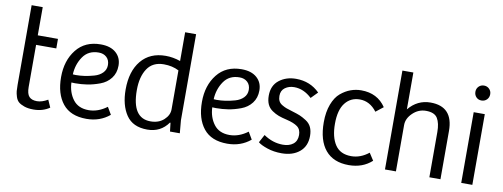

<svg xmlns="http://www.w3.org/2000/svg" viewBox="-59 -1005 3484 1329"><g transform="rotate(10 1683.0 -340.5)"><path d="M74 -695H152V-497H294V-430H152V-134Q152 -86 170 -66.5Q188 -47 225 -47Q260 -47 301 -71L324 -19Q276 14 211 14Q173 14 146 4.5Q119 -5 105 -17.5Q91 -30 84 -52.5Q77 -75 75.5 -91.5Q74 -108 74 -136Z M593 -511Q662 -511 700.5 -477Q739 -443 739 -387Q739 -335 711 -298.5Q683 -262 637 -245Q591 -228 549.5 -221.5Q508 -215 464 -215Q459 -215 450.5 -215.5Q442 -216 438 -216Q441 -146 478 -97Q515 -48 588 -48Q654 -48 716 -94L746 -43Q678 14 583 14Q471 14 416 -54.5Q361 -123 361 -241Q361 -357 422 -434Q483 -511 593 -511ZM666 -378Q666 -413 644.5 -433Q623 -453 589 -453Q516 -453 478.5 -398Q441 -343 438 -273Q441 -273 447.5 -272.5Q454 -272 458 -272Q489 -272 520 -276.5Q551 -281 586.5 -291Q622 -301 644 -323.5Q666 -346 666 -378Z M1050 -511Q1101 -511 1153 -493V-695H1230V-90L1238 0H1169L1162 -60L1158 -61Q1105 14 1011 14Q909 14 862.5 -55Q816 -124 816 -234Q816 -362 877.5 -436.5Q939 -511 1050 -511ZM1153 -153V-427Q1107 -451 1047 -451Q969 -451 931 -394Q893 -337 893 -243Q893 -46 1023 -46Q1081 -46 1117 -79Q1153 -112 1153 -153Z M1583 -511Q1652 -511 1690.5 -477Q1729 -443 1729 -387Q1729 -335 1701 -298.5Q1673 -262 1627 -245Q1581 -228 1539.5 -221.5Q1498 -215 1454 -215Q1449 -215 1440.5 -215.5Q1432 -216 1428 -216Q1431 -146 1468 -97Q1505 -48 1578 -48Q1644 -48 1706 -94L1736 -43Q1668 14 1573 14Q1461 14 1406 -54.5Q1351 -123 1351 -241Q1351 -357 1412 -434Q1473 -511 1583 -511ZM1656 -378Q1656 -413 1634.5 -433Q1613 -453 1579 -453Q1506 -453 1468.5 -398Q1431 -343 1428 -273Q1431 -273 1437.5 -272.5Q1444 -272 1448 -272Q1479 -272 1510 -276.5Q1541 -281 1576.5 -291Q1612 -301 1634 -323.5Q1656 -346 1656 -378Z M1788 -34 1818 -90Q1882 -46 1954 -46Q1998 -46 2025.5 -67.5Q2053 -89 2053 -131Q2053 -171 2027 -190Q2001 -209 1950 -221Q1915 -229 1892 -237.5Q1869 -246 1845.5 -262Q1822 -278 1810.5 -303Q1799 -328 1799 -364Q1799 -435 1847.5 -473Q1896 -511 1966 -511Q2065 -511 2132 -444L2087 -398Q2030 -452 1963 -452Q1926 -452 1899 -432.5Q1872 -413 1872 -375Q1872 -354 1879.5 -339Q1887 -324 1905 -313.5Q1923 -303 1936 -298.5Q1949 -294 1978 -285Q2015 -274 2034 -266Q2053 -258 2079 -241.5Q2105 -225 2117 -199.5Q2129 -174 2129 -138Q2129 -66 2081 -26Q2033 14 1955 14Q1900 14 1854 -1.5Q1808 -17 1788 -34Z M2433 -50Q2498 -50 2556 -96L2589 -45Q2524 14 2427 14Q2319 14 2262.5 -53.5Q2206 -121 2206 -249Q2206 -321 2226.5 -375Q2247 -429 2280.5 -457Q2314 -485 2350 -498Q2386 -511 2424 -511Q2538 -511 2597 -423L2545 -382Q2496 -447 2425 -447Q2361 -447 2322.5 -398Q2284 -349 2284 -252Q2284 -158 2320 -104Q2356 -50 2433 -50Z M2757 0H2680V-695H2757V-436Q2819 -511 2911 -511Q3070 -511 3070 -339V0H2992V-318Q2992 -380 2971 -414.5Q2950 -449 2890 -449Q2837 -449 2797 -410.5Q2757 -372 2757 -326Z M3294 0H3216V-497H3294ZM3203 -639Q3203 -661 3218 -676Q3233 -691 3255 -691Q3277 -691 3292 -676Q3307 -661 3307 -639Q3307 -616 3292 -601Q3277 -586 3254 -586Q3232 -586 3217.5 -601Q3203 -616 3203 -639Z"/></g></svg>

Font: BreeCF
Style: Light
Weight: 300
Designer: Veronika Burian, Jos Scaglione
Foundry: TypeTogether
Version: Version 0.0.2